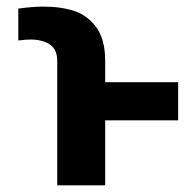

<svg xmlns="http://www.w3.org/2000/svg" viewBox="-20 -557 590 577"><path d="M152 0V-373.4Q152 -409.1 129.3 -423.7Q106.6 -438.2 71.9 -438.2Q65.2 -438.2 58.4 -437.7Q51.6 -437.2 44.6 -436.3Q42.1 -436.3 39.8 -436.1Q37.5 -435.8 35 -435.3V-531.1Q76.1 -537.1 110.9 -537.1Q163.7 -537.1 203.8 -523.8Q243.9 -510.4 270 -474Q296.1 -437.7 296.1 -373.4V0ZM515.4 -195.4H248.5V-310H515.4Z"/></svg>

Font: Pretendard Std Variable
Style: Regular
Weight: 400
Designer: Base glyphs from Inter by Rasmus Andersson; Hangeul glyphs from Noto Sans CJK(Source Han Sans) by Jang Soo-young and Kan
Foundry: Kil Hyung-jin
Version: Version 1.309;Glyphs 3.2 (3225)